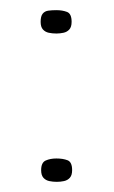

<svg xmlns="http://www.w3.org/2000/svg" viewBox="-20 -357 224 378"><path d="M61 -22Q61 -37 70 -41Q79 -45 91 -45Q104 -45 113 -41.5Q122 -38 122 -22Q122 -12 117.5 -7Q113 -2 106 -0.5Q99 1 92 1Q84 1 77 -0.5Q70 -2 65.5 -7Q61 -12 61 -22ZM60 -314Q60 -325 64 -330Q68 -335 75 -336Q82 -337 91 -337Q103 -337 112 -333.5Q121 -330 121 -314Q121 -304 116.5 -299Q112 -294 105 -292.5Q98 -291 91 -291Q83 -291 76 -292.5Q69 -294 64.5 -299Q60 -304 60 -314Z"/></svg>

Font: Genos Thin Light
Style: Regular
Weight: 300
Version: Version 1.010